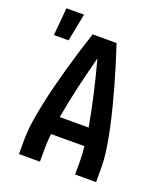

<svg xmlns="http://www.w3.org/2000/svg" viewBox="-147 -922 895 1025"><g transform="rotate(20 300.0 -409.0)"><path d="M81 0V-74Q81 -130 89.5 -186.5Q98 -243 110 -298.5Q122 -354 136 -409Q150 -464 165.5 -518.5Q181 -573 197.5 -627Q214 -681 232 -735H368Q386 -681 402.5 -627Q419 -573 434.5 -518.5Q450 -464 464 -409Q478 -354 490 -298.5Q502 -243 510.5 -186.5Q519 -130 519 -74V0H400V-74Q400 -95 398.5 -116.5Q397 -138 395 -159H205Q203 -138 201.5 -116.5Q200 -95 200 -74V0ZM218 -260H382Q366 -352 345 -442.5Q324 -533 300 -623Q276 -533 255 -442.5Q234 -352 218 -260ZM39 -661 53 -818H153L122 -661Z"/></g></svg>

Font: Iosevka Book
Style: Bold
Weight: 700
Designer: Belleve Invis
Foundry: Belleve Invis
Version: Version 28.0.7; ttfautohint (v1.8.3)